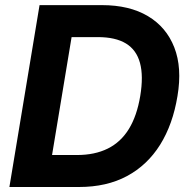

<svg xmlns="http://www.w3.org/2000/svg" viewBox="-20 -748 755 768"><path d="M295.9 0H85.4L106.4 -127.9H287.6Q358.9 -127.9 410.9 -153.6Q462.9 -179.2 495.4 -231.9Q527.8 -284.7 541 -364.3Q554.2 -443.8 540 -496.1Q525.9 -548.3 483.9 -574Q441.9 -599.6 371.1 -599.6H181.2L202.6 -727.5H387.7Q497.6 -727.5 571.5 -683.6Q645.5 -639.6 677.2 -558.3Q709 -477.1 689.9 -363.8Q671.4 -250.5 620.4 -168.9Q569.3 -87.4 488 -43.7Q406.7 0 295.9 0ZM287.6 -727.5 167 0H17.6L138.2 -727.5Z"/></svg>

Font: Inter 20pt
Style: Bold Italic
Weight: 700
Italic angle: -9.3988°
Version: Version 4.001;git-66647c0bb